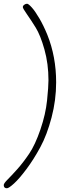

<svg xmlns="http://www.w3.org/2000/svg" viewBox="-75 -792 383 1026"><path d="M-55 197Q-55 188 -34.5 167.5Q-14 147 17 112.5Q48 78 80.5 30Q113 -18 141 -100Q169 -182 176.5 -255.5Q184 -329 184 -363Q184 -451 162.5 -527.5Q141 -604 115.5 -645Q90 -686 68.5 -716.5Q47 -747 47 -754Q47 -761 54.5 -766.5Q62 -772 69.5 -772Q77 -772 95 -752Q113 -732 135.5 -693.5Q158 -655 178 -606Q225 -489 225 -352Q225 -257 200.5 -164Q176 -71 140.5 -5.5Q105 60 66.5 111.5Q28 163 0 188.5Q-28 214 -38 214Q-55 214 -55 197Z"/></svg>

Font: Sorts Mill Goudy
Style: Italic
Weight: 400
Italic angle: -7.40001°
Version: Version 003.101